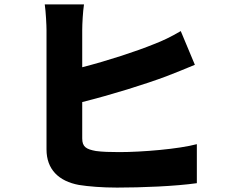

<svg xmlns="http://www.w3.org/2000/svg" viewBox="-20 -818 1040 871"><path d="M353 -355C485 -388 639 -436 735 -472C770 -485 820 -506 864 -524L800 -677C754 -650 718 -633 679 -618C598 -585 470 -543 353 -513V-681C353 -710 356 -764 361 -798H183C188 -764 191 -703 191 -681V-140C191 -50 246 4 338 21C382 28 443 33 511 33C622 33 774 27 873 13V-164C791 -142 625 -128 521 -128C479 -128 444 -129 415 -133C372 -141 353 -151 353 -190Z"/></svg>

Font: Noto Sans CJK Black
Style: Bold
Weight: 900
Designer: Ryoko NISHIZUKA (kana & ideographs); Paul D. Hunt (Latin, Greek & Cyrillic); Wenlong ZHANG (bopomofo); Sandoll Communica
Foundry: Adobe Systems Incorporated
Version: Version 1.000;PS 1;hotconv 1.0.78;makeotf.lib2.5.61930